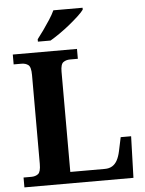

<svg xmlns="http://www.w3.org/2000/svg" viewBox="-61 -979 776 1028"><g transform="rotate(-5 327.0 -465.5)"><path d="M28 0V-53H70Q92 -53 106.5 -64Q121 -75 121 -118V-596Q121 -639 106.5 -650Q92 -661 70 -661H28V-714H373V-661H331Q310 -661 295 -650.5Q280 -640 280 -600V-61H466Q489 -61 505.5 -71Q522 -81 532.5 -100.5Q543 -120 549 -148L565 -223H621L614 0ZM168 -784Q183 -803 201.5 -829Q220 -855 237.5 -882Q255 -909 265 -931H422V-921Q413 -908 391.5 -888Q370 -868 343 -846Q316 -824 288 -804.5Q260 -785 236 -771H168Z"/></g></svg>

Font: Noto Serif NP Hmong
Style: Regular
Weight: 400
Designer: Dalton Maag Ltd
Foundry: Dalton Maag Ltd
Version: Version 1.001